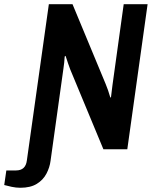

<svg xmlns="http://www.w3.org/2000/svg" viewBox="-107 -706 719 908"><path d="M-11 182Q-31 182 -52 177.5Q-73 173 -87 169L-77 100H-31Q14 100 20 53L124 -686H236L393 -308Q397 -299 404 -279Q411 -259 415 -244L418 -247Q420 -262 422 -280Q424 -298 425 -304L478 -686H591L495 0H382L225 -378Q222 -386 215 -406Q208 -426 203 -442L199 -439Q198 -426 196.5 -409Q195 -392 193 -382L132 55Q128 86 112.5 115.5Q97 145 67 163.5Q37 182 -11 182Z"/></svg>

Font: Archivo Narrow
Style: Bold Italic
Weight: 700
Italic angle: -8°
Designer: Hector Gatti
Foundry: Omnibus-Type
Version: Version 3.002